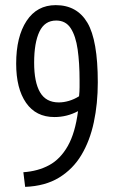

<svg xmlns="http://www.w3.org/2000/svg" viewBox="-20 -726 460 748"><path d="M78 2 71 -55Q128 -59 171.5 -82.5Q215 -106 244 -157Q273 -208 284 -293Q241 -270 192 -270Q120 -270 81.5 -325.5Q43 -381 43 -478Q43 -583 83.5 -644.5Q124 -706 197 -706Q280 -706 320.5 -637.5Q361 -569 361 -405Q361 -322 345.5 -249.5Q330 -177 297 -122Q264 -67 210 -34Q156 -1 78 2ZM209 -327Q228 -327 248.5 -333Q269 -339 288 -351Q290 -370 290 -386.5Q290 -403 290 -413Q290 -481 282.5 -533.5Q275 -586 255.5 -616Q236 -646 199 -646Q154 -646 133.5 -602.5Q113 -559 113 -482Q113 -406 136 -366.5Q159 -327 209 -327Z"/></svg>

Font: Ubuntu Sans Condensed
Style: Regular
Weight: 400
Width: 3
Designer: Dalton Maag Ltd
Foundry: Dalton Maag Ltd
Version: Version 1.006; ttfautohint (v1.8.4.7-5d5b)